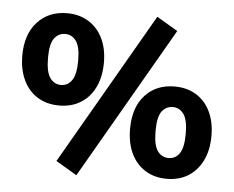

<svg xmlns="http://www.w3.org/2000/svg" viewBox="-53 -799 1087 893"><g transform="rotate(5 490.5 -352.5)"><path d="M335 31 237 -27 646 -736 744 -678ZM227 -285Q169 -285 126 -311.5Q83 -338 59.5 -387Q36 -436 36 -502Q36 -601 88.5 -658.5Q141 -716 227 -716Q284 -716 327 -689.5Q370 -663 393.5 -615Q417 -567 417 -502Q417 -436 393.5 -387Q370 -338 327 -311.5Q284 -285 227 -285ZM227 -381Q259 -381 278 -409Q297 -437 297 -502Q297 -565 277.5 -592Q258 -619 227 -619Q195 -619 175.5 -593Q156 -567 156 -502Q156 -436 175.5 -408.5Q195 -381 227 -381ZM755 11Q697 11 654 -16Q611 -43 588 -91.5Q565 -140 565 -206Q565 -306 617 -363Q669 -420 755 -420Q812 -420 855 -394Q898 -368 921.5 -319.5Q945 -271 945 -206Q945 -140 921.5 -91.5Q898 -43 855.5 -16Q813 11 755 11ZM755 -86Q787 -86 806 -113.5Q825 -141 825 -206Q825 -270 805.5 -297Q786 -324 755 -324Q723 -324 703.5 -298Q684 -272 684 -206Q684 -140 703.5 -113Q723 -86 755 -86Z"/></g></svg>

Font: Nunito Sans 6pt ExtraBold
Style: Regular
Weight: 800
Version: Version 3.101;gftools[0.9.27]